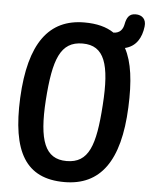

<svg xmlns="http://www.w3.org/2000/svg" viewBox="-60 -911 787 1008"><g transform="rotate(5 333.5 -407.0)"><path d="M317 48C506 48 606 -87 618 -372C624 -509 611 -611 573 -681C632 -695 659 -743 666 -802C671 -841 648 -862 614 -862C580 -862 567 -841 560 -804C555 -779 541 -757 506 -756C466 -783 415 -796 350 -796C163 -796 62 -662 48 -372C35 -88 113 48 317 48ZM183 -372C198 -589 233 -685 350 -685C465 -685 498 -588 483 -372C469 -158 436 -63 319 -63C205 -63 169 -159 183 -372Z"/></g></svg>

Font: 寒蝉团圆体 Round
Style: Regular
Weight: 500
Designer: 寒蝉字型
Version: Version 2.700;Glyphs 3.1.1 (3135)